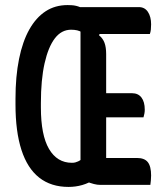

<svg xmlns="http://www.w3.org/2000/svg" viewBox="-20 -728 640 756"><path d="M246 -708Q254 -708 262.5 -707.5Q271 -707 279.5 -705Q288 -703 295 -700H312H527Q550 -700 562.5 -681Q575 -662 575 -632Q575 -621 574 -611.5Q573 -602 570 -594H340L303 -600Q295 -606 284 -608.5Q273 -611 260 -611Q222 -611 196 -577Q170 -543 155.5 -478.5Q141 -414 141 -322V-305Q141 -196 173 -141.5Q205 -87 263 -87Q271 -87 276.5 -88.5Q282 -90 287.5 -92.5Q293 -95 297 -98Q297 -163 297 -228Q297 -293 297 -358Q297 -423 297 -488Q297 -553 297 -618H382L370 -589Q385 -577 391.5 -559.5Q398 -542 398 -515Q398 -464 398 -413Q398 -362 398 -311Q398 -260 398 -208.5Q398 -157 398 -106H519Q549 -106 562 -89.5Q575 -73 575 -37Q575 -27 574 -17Q573 -7 572 0H375Q363 0 349.5 -3.5Q336 -7 318 -14V-26L357 -24Q330 -7 304 0.5Q278 8 250 8Q181 8 134.5 -28.5Q88 -65 64.5 -137.5Q41 -210 41 -317V-339Q41 -427 55 -496Q69 -565 95.5 -612Q122 -659 159.5 -683.5Q197 -708 246 -708ZM365 -361H500Q524 -361 537 -344Q550 -327 550 -296Q550 -288 548.5 -280.5Q547 -273 545 -266H365Z"/></svg>

Font: Recursive Monospace Casual Medium
Style: Regular
Weight: 500
Version: Version 1.047